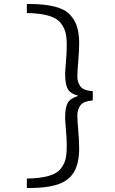

<svg xmlns="http://www.w3.org/2000/svg" viewBox="-20 -894 576 958"><path d="M305 -306Q305 -357 317.5 -380Q330 -403 371 -416Q330 -427 317.5 -451Q305 -475 305 -526Q305 -538 309 -584Q313 -630 313 -667.5Q313 -705 307.5 -729.5Q302 -754 283 -779Q247 -827 114 -829V-874Q120 -874 126 -874Q279 -874 328 -822Q355 -794 365 -758.5Q375 -723 375 -680.5Q375 -638 370.5 -589Q366 -540 366 -512Q366 -484 381 -463Q396 -442 443 -439V-393Q396 -389 381 -368Q366 -347 366 -319Q366 -291 370.5 -242Q375 -193 375 -151Q375 -109 365 -73Q342 10 248 32Q200 44 126 44Q120 44 114 44V-3Q247 -5 283 -52Q302 -77 307.5 -102Q313 -127 313 -164.5Q313 -202 309 -248Q305 -294 305 -306Z"/></svg>

Font: Halant
Style: Regular
Weight: 400
Designer: Hitesh Malaviya (Devanagari), Satya Rajpurohit (Latin)
Foundry: Indian Type Foundry
Version: Version 1.101;PS 1.0;hotconv 1.0.78;makeotf.lib2.5.61930; tt